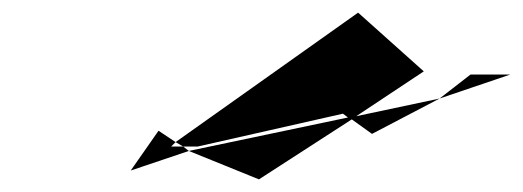

<svg xmlns="http://www.w3.org/2000/svg" viewBox="-20 -672 828 304"><path d="M187 -402 231 -465 258 -447 251 -440H270L279 -433ZM258 -447 270 -440H293L523 -492L531 -486L279 -433L390 -388L537 -483L569 -460L676 -516L544 -488L651 -559L547 -652ZM676 -516 725 -554H788Z"/></svg>

Font: bitstorm
Style: ultextobl
Weight: 400
Version: Version 0.2